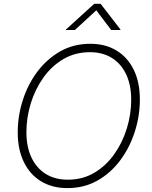

<svg xmlns="http://www.w3.org/2000/svg" viewBox="-20 -964 785 994"><path d="M329.1 9.8Q250 9.8 192.1 -25.6Q134.3 -61 103 -126Q71.8 -190.9 71.8 -278.3Q71.8 -363.3 97.9 -445.1Q124 -526.9 173.3 -592.8Q222.7 -658.7 291.7 -698Q360.8 -737.3 447.3 -737.3Q526.4 -737.3 584 -701.9Q641.6 -666.5 672.9 -601.8Q704.1 -537.1 704.1 -449.2Q704.1 -364.3 678 -282.5Q651.9 -200.7 603 -134.8Q554.2 -68.8 485.1 -29.5Q416 9.8 329.1 9.8ZM331.1 -33.7Q407.2 -33.7 467.8 -69.3Q528.3 -105 571 -165Q613.8 -225.1 636.5 -298.6Q659.2 -372.1 659.2 -447.3Q659.2 -523.9 633.1 -579.1Q606.9 -634.3 559.1 -664.1Q511.2 -693.8 445.8 -693.8Q369.1 -693.8 308.3 -658.2Q247.6 -622.6 204.8 -562.5Q162.1 -502.4 139.4 -429Q116.7 -355.5 116.7 -279.8Q116.7 -204.1 142.8 -148.7Q168.9 -93.3 217 -63.5Q265.1 -33.7 331.1 -33.7ZM367.7 -808.6H320.8L321.8 -811.5L467.8 -944.3H501L603.5 -811.5L603 -808.6H555.7L478.5 -910.6Z"/></svg>

Font: Inter 17pt ExtraLight
Style: Italic
Weight: 250
Italic angle: -9.3988°
Version: Version 4.001;git-66647c0bb